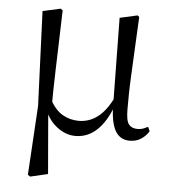

<svg xmlns="http://www.w3.org/2000/svg" viewBox="-53 -576 731 830"><g transform="rotate(5 313.0 -160.5)"><path d="M98.1 199.8 116.1 -100.8 99.5 -510.9 176.5 -528 185.9 -521.8Q183.7 -440.4 181.7 -378.9Q179.7 -317.5 178.3 -269.3Q176.9 -221.2 176 -181.2Q175.1 -141.2 175.1 -101.7L161.7 -82.8L184.7 188.8L108.5 206.6ZM523.5 14.6Q482.5 14.6 461.8 -19.3Q441.1 -53.3 439.2 -125.3V-128.5L434 -510.9L510.3 -528L518.1 -521.8Q513.7 -435.6 510.7 -372.5Q507.7 -309.5 505.4 -263.6Q503.1 -217.8 502.7 -183.5Q502.3 -149.2 502.3 -119.2Q502.3 -70.5 515 -54.7Q527.7 -38.9 552.7 -38.9Q567.1 -38.9 577.8 -43.1Q588.4 -47.3 598 -52L606.1 -33.6Q594.2 -13.7 573.1 0.5Q552 14.6 523.5 14.6ZM287.6 14.6Q245.3 14.6 206.7 -15.3Q168.1 -45.3 150.7 -96.8H148.5L167.8 -136.8Q193.6 -89.2 225.8 -70.5Q258.1 -51.8 296.3 -51.8Q341.9 -51.8 378.6 -79.9Q415.3 -108 444 -167.6L456.6 -155.4H454.2Q430.3 -74.8 387.9 -30.1Q345.5 14.6 287.6 14.6Z"/></g></svg>

Font: Noto Serif KR ExtraLight
Style: Regular
Weight: 200
Designer: Ryoko NISHIZUKA 西塚涼子 (kana & ideographs); Frank Grießhammer (Latin, Greek & Cyrillic); Wenlong ZHANG 张文龙 (bopomofo); San
Foundry: Adobe
Version: Version 2.002-H1;hotconv 1.1.0;makeotfexe 2.6.0